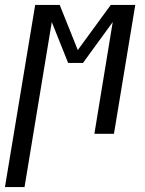

<svg xmlns="http://www.w3.org/2000/svg" viewBox="-64 -540 584 775"><path d="M-44 215 78 -520H177L250 -338L383 -520H482L396 0H317L391 -451L271 -286H211L145 -451L35 215Z"/></svg>

Font: Iosevka Curly Slab
Style: Italic
Weight: 400
Italic angle: -9°
Monospace: yes
Designer: Belleve Invis
Foundry: Belleve Invis
Version: Version 22.1.2; ttfautohint (v1.8.4)